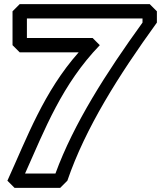

<svg xmlns="http://www.w3.org/2000/svg" viewBox="-20 -880 800 935"><path d="M674 -790V-770C497 -525 339 -278 250 -35H102C199 -252 282 -469 466 -660L431 -695H111V-790ZM744 -825 709 -860H76L41 -825V-660L76 -625H363C193 -433 113 -213 16 0L51 35H273L308 0C396 -257 558 -513 744 -770Z"/></svg>

Font: Hussar Press
Style: Bold
Weight: 700
Foundry: Cannot Into Space Fonts
Version: Version 1.43